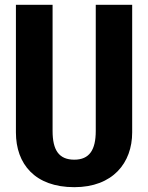

<svg xmlns="http://www.w3.org/2000/svg" viewBox="-20 -760 615 796"><path d="M528 -740H377V-217C377 -139 351 -98 288 -98C224 -98 198 -138 198 -217V-740H46V-211C46 -80 125 16 288 16C448 16 528 -85 528 -211Z"/></svg>

Font: Glow Sans TC Compressed
Style: Bold
Weight: 700
Width: 2
Designer: Ryoko NISHIZUKA (kana, bopomofo & ideographs); Paul D. Hunt (Latin, Greek & Cyrillic); Sandoll Communications, Soo-young
Version: Version 0.93